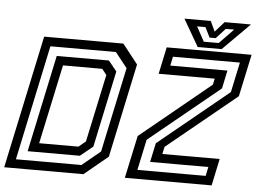

<svg xmlns="http://www.w3.org/2000/svg" viewBox="-69 -932 1353 1006"><g transform="rotate(5 608.0 -429.0)"><path d="M-12 0 137 -700H553.5L634.5 -597L529.5 -103L404.5 0ZM159.5 -141.5H366L403 -172L479 -528L455 -558.5H248.5ZM45.5 -47H390L486.5 -126.5L581.5 -573L518.5 -652.5H174ZM103 -94.5 211.5 -605H486L529.5 -551L444 -148.5L377.5 -94.5ZM684.5 -47H1043.5L1053.5 -94.5H747L768.5 -194.5L1137 -496L1170.5 -654H818.5L808.5 -606.5H1109L1089 -511L719 -208.5ZM622.5 0 670.5 -224 1039.5 -526.5 1046.5 -558.5H751.5L781.5 -700H1228L1180.5 -478L815.5 -179.5L807.5 -141.5H1109L1079 0ZM943 -716 861 -858H999.5L1024.5 -804L1072.5 -858H1211L1069 -716ZM972.5 -746.5H1051L1125.5 -823.5H1081.5L1033 -770.5H1001L974.5 -823.5H930.5Z"/></g></svg>

Font: Tourney Medium
Style: Italic
Weight: 500
Italic angle: -12°
Version: Version 1.015